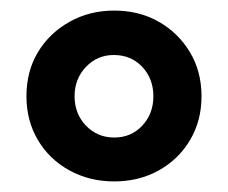

<svg xmlns="http://www.w3.org/2000/svg" viewBox="-20 -736 431 363"><path d="M196 -393Q149 -393 111 -414Q73 -435 51.5 -471.5Q30 -508 30 -554Q30 -601 51.5 -637Q73 -673 111 -694.5Q149 -716 196 -716Q243 -716 280 -695Q317 -674 339 -637.5Q361 -601 361 -554Q361 -508 339.5 -471.5Q318 -435 280.5 -414Q243 -393 196 -393ZM196 -476Q228 -476 249 -498.5Q270 -521 270 -554Q270 -587 249 -609.5Q228 -632 195 -632Q164 -632 142.5 -609.5Q121 -587 121 -554Q121 -521 142.5 -498.5Q164 -476 196 -476Z"/></svg>

Font: Nunito Sans 8pt ExtraBold
Style: Regular
Weight: 800
Version: Version 3.101;gftools[0.9.27]